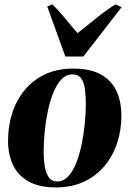

<svg xmlns="http://www.w3.org/2000/svg" viewBox="-20 -824 578 858"><path d="M307.5 -517.5Q383 -517.5 430.2 -491.5Q477.5 -465.5 500 -418.2Q522.5 -371 522.5 -306Q522.5 -242 503.2 -184.2Q484 -126.5 446.8 -82Q409.5 -37.5 355 -12Q300.5 13.5 229.5 13.5Q155 13.5 107.8 -13Q60.5 -39.5 38.2 -86.5Q16 -133.5 16 -195.5Q16 -262 35.2 -320.5Q54.5 -379 92 -423.5Q129.5 -468 183.5 -492.8Q237.5 -517.5 307.5 -517.5ZM303 -491.5Q275.5 -491.5 254.2 -469Q233 -446.5 218 -409Q203 -371.5 193.5 -326.2Q184 -281 179.5 -234.2Q175 -187.5 175 -147.5Q175 -113 179.8 -82Q184.5 -51 197.8 -32Q211 -13 236 -13Q263.5 -13 284.8 -35.8Q306 -58.5 320.8 -96.2Q335.5 -134 345 -179.8Q354.5 -225.5 359 -272Q363.5 -318.5 363.5 -358.5Q363.5 -395 359.5 -425.2Q355.5 -455.5 342.8 -473.5Q330 -491.5 303 -491.5ZM272 -571.5 191 -795 213.5 -804.5Q241.5 -778 270 -743Q298.5 -708 326.5 -676Q369 -709 410.2 -742.8Q451.5 -776.5 496 -804.5L523.5 -792L352.5 -571.5Z"/></svg>

Font: Merriweather 144pt ExtraBold
Style: Italic
Weight: 800
Italic angle: -7.8°
Version: Version 2.101